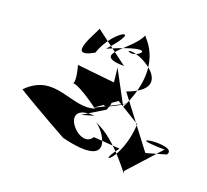

<svg xmlns="http://www.w3.org/2000/svg" viewBox="-103 -820 597 553"><g transform="rotate(15 195.0 -543.5)"><path d="M354 -416 255 -573C397 -611 255 -700 231 -687C254 -666 332 -732 167 -677C263 -766 172 -733 140 -658C54 -619 133 -719 134 -728L230 -642C122 -654 243 -695 266 -743C269 -735 342 -668 258 -528L213 -633L214 -589L101 -611C122 -495 49 -617 181 -502C111 -486 47 -572 -35 -502C-38 -502 53 -438 114 -397C287 -338 215 -454 193 -465C264 -432 321 -316 308 -350L405 -440C255 -455 447 -466 415 -428ZM146 -474 214 -508C254 -581 133 -471 271 -542L173 -502L241 -541L310 -490C294 -375 217 -343 279 -409L199 -422C164 -373 72 -500 185 -482Z"/></g></svg>

Font: Asimov Silicon
Style: Regular
Weight: 400
Designer: Google
Version: Version 2.000980; 2014